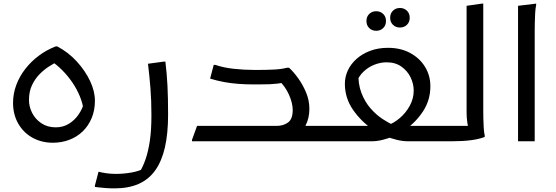

<svg xmlns="http://www.w3.org/2000/svg" viewBox="-20 -780 3068 1060"><path d="M52 -212Q52 -263 70 -311Q88 -359 120 -400Q152 -441 195 -473Q238 -505 288 -524H296Q358 -491 404.5 -440Q451 -389 477.5 -332.5Q504 -276 504 -224Q504 -171 486 -128Q468 -85 436.5 -54.5Q405 -24 362.5 -8Q320 8 272 8Q209 8 159 -20Q109 -48 80.5 -98Q52 -148 52 -212ZM140 -228Q140 -191 157.5 -156.5Q175 -122 208.5 -99.5Q242 -77 288 -77Q328 -77 360 -96.5Q392 -116 414 -148Q436 -180 446 -219L442 -170Q437 -209 420.5 -249Q404 -289 379 -325.5Q354 -362 323.5 -392.5Q293 -423 260 -445L292 -438Q276 -429 250.5 -413Q225 -397 199.5 -371.5Q174 -346 157 -310.5Q140 -275 140 -228Z M524 168Q543 173 567.5 176.5Q592 180 620 180Q661 180 703 173Q745 166 781 148L750 172Q769 141 783.5 99.5Q798 58 807 -1Q816 -60 816 -144Q816 -225 810.5 -294Q805 -363 797 -428L885 -440H893Q901 -376 904.5 -308Q908 -240 908 -148Q908 -43 890.5 33.5Q873 110 837 160.5Q801 211 745 235.5Q689 260 612 260Q586 260 561 258Q536 256 520 254Q504 252 504 252V244Z M1406 0V-85H1812V-20L1792 0ZM1040 -8 1068 -85H1507Q1545 -85 1570.5 -104Q1596 -123 1596 -173Q1596 -211 1575 -258Q1554 -305 1514 -342L1563 -327Q1533 -321 1512.5 -318.5Q1492 -316 1470 -315Q1448 -314 1412 -314H1376Q1336 -314 1296 -317Q1256 -320 1217.5 -327Q1179 -334 1140 -346L1160 -422H1168Q1215 -406 1272 -400Q1329 -394 1380 -394H1412Q1451 -394 1492.5 -396Q1534 -398 1564 -406H1576Q1601 -383 1626.5 -347.5Q1652 -312 1670 -269Q1688 -226 1688 -179Q1688 -127 1666.5 -86Q1645 -45 1601 -22L1557 -7Q1541 -3 1523.5 -1.5Q1506 0 1486 0H1040Z M2122 -516Q2192 -516 2244.5 -487.5Q2297 -459 2326.5 -411Q2356 -363 2356 -304Q2356 -228 2316.5 -167Q2277 -106 2218 -65L2200 -85H2447L2448 -20L2428 0H2233Q2203 0 2170.5 -8Q2138 -16 2106 -29H2156Q2125 -16 2093 -8Q2061 0 2032 0H1792V-65L1812 -85H2056L2039 -65Q1975 -108 1929.5 -173Q1884 -238 1884 -318Q1884 -356 1900.5 -391.5Q1917 -427 1948.5 -455Q1980 -483 2024 -499.5Q2068 -516 2122 -516ZM1948 -325 1959 -383Q1956 -318 1975 -268Q1994 -218 2025.5 -182Q2057 -146 2092 -123Q2127 -100 2154 -89L2118 -87Q2154 -100 2187.5 -128.5Q2221 -157 2242.5 -196.5Q2264 -236 2264 -280Q2264 -317 2247 -352.5Q2230 -388 2196.5 -412Q2163 -436 2114 -436Q2081 -436 2047.5 -423Q2014 -410 1987.5 -385Q1961 -360 1948 -325ZM2188 -628Q2165 -628 2149.5 -643Q2134 -658 2134 -682Q2134 -706 2149.5 -721Q2165 -736 2188 -736Q2211 -736 2226.5 -721Q2242 -706 2242 -682Q2242 -658 2226.5 -643Q2211 -628 2188 -628ZM2057 -610Q2034 -610 2018.5 -625Q2003 -640 2003 -664Q2003 -688 2018.5 -703Q2034 -718 2057 -718Q2080 -718 2095.5 -703Q2111 -688 2111 -664Q2111 -640 2095.5 -625Q2080 -610 2057 -610Z M2408 0V-65L2428 -85H2602L2568 -64Q2564 -78 2560 -103.5Q2556 -129 2556 -160V-748L2640 -760H2648V-172Q2648 -152 2648.5 -126Q2649 -100 2650.5 -75Q2652 -50 2656 -32V-24Q2626 -12 2580.5 -6Q2535 0 2472 0Z M2840 -748 2940 -760V-752Q2936 -734 2934.5 -707Q2933 -680 2932.5 -652Q2932 -624 2932 -604V0H2840Z"/></svg>

Font: Kufam
Style: Regular
Weight: 400
Designer: Wael Morcos, Artur Schmal
Foundry: Original Type
Version: Version 1.301; ttfautohint (v1.8.3)